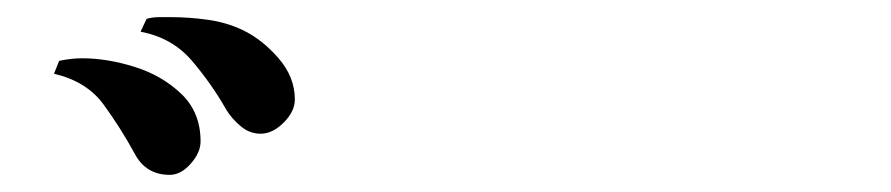

<svg xmlns="http://www.w3.org/2000/svg" viewBox="-20 -814 1040 224"><path d="M214 -649Q214 -636 202.5 -623Q191 -610 178 -610Q150 -610 137 -635Q120 -666 100.5 -692.5Q81 -719 43 -728L49 -743Q63 -746 76 -746Q105 -746 137 -736Q169 -726 191.5 -704.5Q214 -683 214 -649ZM324 -698Q324 -684 311 -671Q298 -658 284 -658Q271 -658 260.5 -667Q250 -676 244 -686Q227 -716 204 -743Q181 -770 144 -777L151 -792Q158 -794 165.5 -794Q173 -794 180 -794Q200 -794 222 -791Q244 -788 263 -779Q286 -768 305 -746Q324 -724 324 -698Z"/></svg>

Font: Kaisei Decol
Style: Bold
Weight: 700
Designer: Font-Kai, 金井和夫
Foundry: KAZUO KANAI
Version: Version 5.003